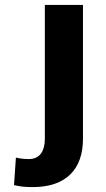

<svg xmlns="http://www.w3.org/2000/svg" viewBox="-20 -548 432 781"><path d="M97.5 99C77.9 99 60.4 96.9 44.7 93L37 205C63.4 211.3 82.7 213 114 213C248.6 213 317.5 140.2 317.5 17V-528H162.4V17C162.4 63.2 144.3 99 97.5 99Z"/></svg>

Font: Asimov
Style: Wid
Weight: 500
Designer: Google
Version: Version 2.000980; 2014